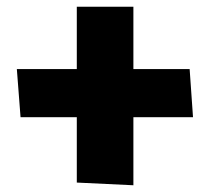

<svg xmlns="http://www.w3.org/2000/svg" viewBox="-20 -550 623 570"><path d="M376 -530H208V-345H30L41 -202H208V-8L376 0V-202H553L543 -345H376Z"/></svg>

Font: Catamaran
Style: Regular
Weight: 900
Designer: Pria Ravichandran
Version: Version 1.001;PS 001.000;hotconv 1.0.70;makeotf.lib2.5.58329